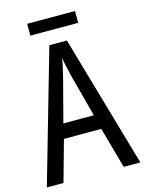

<svg xmlns="http://www.w3.org/2000/svg" viewBox="-126 -929 759 1004"><g transform="rotate(-15 253.5 -426.5)"><path d="M416 0 354 -222H152L90 0H0L205 -715H300L506 0ZM274 -530Q269 -553 262 -582.5Q255 -612 252 -634Q248 -608 242 -581Q236 -554 230 -530L170 -301H335ZM381 -853V-789H122V-853Z"/></g></svg>

Font: Noto Sans Gurmukhi Condensed
Style: Regular
Weight: 400
Width: 3
Designer: Jelle Bosma - Monotype Design Team
Foundry: Monotype Imaging Inc.
Version: Version 2.004; ttfautohint (v1.8.4.7-5d5b)